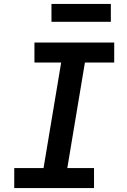

<svg xmlns="http://www.w3.org/2000/svg" viewBox="-20 -950 640 970"><path d="M52 0V-101H200L289 -634H154V-735H557V-634H409L320 -101H455V0ZM240 -840V-930H540V-840Z"/></svg>

Font: Iosevka Curly Extended
Style: Bold Italic
Weight: 700
Width: 7
Italic angle: -9°
Monospace: yes
Designer: Belleve Invis
Foundry: Belleve Invis
Version: Version 11.1.0; ttfautohint (v1.8.3)